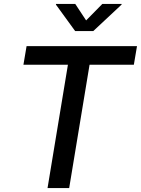

<svg xmlns="http://www.w3.org/2000/svg" viewBox="-20 -964 722 984"><path d="M100.1 -632.3 116.2 -727.5H682.1L666 -632.3H439L334.5 0H223.6L328.1 -632.3ZM365.7 -943.8 421.4 -859.4 504.4 -943.8H603.5L603 -940.4L458 -804.7H365.2L266.6 -940.4L267.1 -943.8Z"/></svg>

Font: Inter 18pt Medium
Style: Italic
Weight: 500
Italic angle: -9.3988°
Designer: Rasmus Andersson
Foundry: rsms
Version: Version 4.001;git-66647c0bb